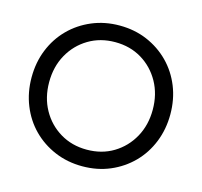

<svg xmlns="http://www.w3.org/2000/svg" viewBox="-104 -824 998 949"><g transform="rotate(15 395.0 -350.0)"><path d="M40 -350Q40 -427 66.5 -492.5Q93 -558 141 -606.5Q189 -655 254 -682.5Q319 -710 395 -710Q472 -710 536.5 -682.5Q601 -655 649 -606.5Q697 -558 723.5 -492.5Q750 -427 750 -350Q750 -274 723.5 -208Q697 -142 649 -93.5Q601 -45 536.5 -17.5Q472 10 395 10Q319 10 254 -17.5Q189 -45 141 -93.5Q93 -142 66.5 -208Q40 -274 40 -350ZM130 -350Q130 -271 164.5 -209Q199 -147 259 -111Q319 -75 395 -75Q472 -75 531.5 -111Q591 -147 625.5 -209Q660 -271 660 -350Q660 -429 625.5 -491Q591 -553 531.5 -589Q472 -625 395 -625Q319 -625 259 -589Q199 -553 164.5 -491Q130 -429 130 -350Z"/></g></svg>

Font: Von Book
Style: Regular
Weight: 400
Version: Version 4.000; ttfautohint (v1.8.4.7-5d5b)